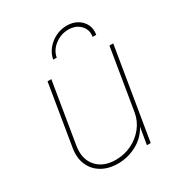

<svg xmlns="http://www.w3.org/2000/svg" viewBox="-176 -861 926 989"><g transform="rotate(-30 287.0 -366.0)"><path d="M239.7 7.8Q184.1 7.8 144 -15.9Q104 -39.6 85.7 -81.8Q67.4 -124 76.7 -179.7L136.2 -541H158.7L99.1 -179.7Q86.9 -105.5 126.2 -60.1Q165.5 -14.6 239.7 -14.6Q290.5 -14.6 334.2 -35.9Q377.9 -57.1 407.5 -94.5Q437 -131.8 444.8 -179.7L504.4 -541H526.9L437.5 0H415L434.6 -117.2H440.4Q412.1 -54.7 357.2 -23.4Q302.2 7.8 239.7 7.8ZM364.7 -740.2Q400.4 -740.2 426.8 -724.6Q453.1 -709 466.1 -682.6Q479 -656.2 473.1 -623H451.7Q458.5 -663.1 432.1 -690.7Q405.8 -718.3 361.3 -718.3Q316.9 -718.3 281 -690.7Q245.1 -663.1 238.3 -623H217.3Q223.1 -656.2 244.6 -682.6Q266.1 -709 297.6 -724.6Q329.1 -740.2 364.7 -740.2Z"/></g></svg>

Font: Inter 17pt Thin
Style: Italic
Weight: 250
Italic angle: -9.3988°
Version: Version 4.001;git-66647c0bb